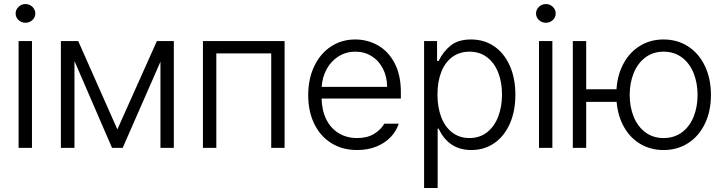

<svg xmlns="http://www.w3.org/2000/svg" viewBox="-20 -734 3603 953"><path d="M72.3 -530.3H138.7V0H72.3ZM57.6 -667Q57.6 -686 72 -700Q86.4 -713.9 106.4 -713.9Q126.5 -713.9 140.9 -700Q155.3 -686 155.3 -667Q155.3 -647.9 140.9 -634.5Q126.5 -621.1 106.4 -621.1Q86.4 -621.1 72 -634.5Q57.6 -647.9 57.6 -667Z M758.8 -530.3H842.8V0H776.4V-427.7L588.9 0H536.1L349.6 -431.2V0H282.2V-530.3H368.2L562.5 -91.8Z M987.3 -530.3H1392.6V0H1326.2V-468.8H1053.7V0H987.3Z M1509.8 -261.7Q1509.8 -341.3 1539.3 -404.3Q1568.8 -467.3 1622.1 -502.7Q1675.3 -538.1 1743.2 -538.1Q1803.2 -538.1 1855 -509.3Q1906.7 -480.5 1938.2 -421.4Q1969.7 -362.3 1969.7 -276.4V-245.1H1576.2Q1577.6 -185.5 1599.6 -141.4Q1621.6 -97.2 1661.1 -73Q1700.7 -48.8 1752.9 -48.8Q1803.2 -48.8 1837.2 -69.8Q1871.1 -90.8 1887.7 -120.1H1959Q1947.3 -83 1918.7 -53.2Q1890.1 -23.4 1847.7 -6.3Q1805.2 10.7 1752.9 10.7Q1679.2 10.7 1624.3 -23.7Q1569.3 -58.1 1539.6 -119.9Q1509.8 -181.6 1509.8 -261.7ZM1901.4 -302.7Q1901.4 -352.1 1881.3 -392.1Q1861.3 -432.1 1825.4 -454.8Q1789.6 -477.5 1744.1 -477.5Q1697.3 -477.5 1660.2 -454.1Q1623 -430.7 1601.3 -390.6Q1579.6 -350.6 1576.7 -302.7Z M2085 -530.3H2149.4V-431.6H2157.2Q2178.7 -476.6 2216.1 -507.3Q2253.4 -538.1 2318.4 -538.1Q2383.3 -538.1 2433.1 -503.9Q2482.9 -469.7 2510.5 -407.5Q2538.1 -345.2 2538.1 -263.7Q2538.1 -182.1 2510.5 -119.9Q2482.9 -57.6 2433.3 -23.4Q2383.8 10.7 2319.3 10.7Q2207 10.7 2157.2 -95.7H2152.3V199.2H2085ZM2310.5 -48.8Q2360.8 -48.8 2397.2 -77.1Q2433.6 -105.5 2452.6 -154.5Q2471.7 -203.6 2471.7 -264.6Q2471.7 -325.7 2452.9 -373.8Q2434.1 -421.9 2397.7 -449.7Q2361.3 -477.5 2310.5 -477.5Q2260.3 -477.5 2224.4 -450.7Q2188.5 -423.8 2169.9 -375.7Q2151.4 -327.6 2151.4 -264.6Q2151.4 -201.2 2170.2 -152.3Q2189 -103.5 2224.9 -76.2Q2260.7 -48.8 2310.5 -48.8Z M2655.3 -530.3H2721.7V0H2655.3ZM2640.6 -667Q2640.6 -686 2655 -700Q2669.4 -713.9 2689.5 -713.9Q2709.5 -713.9 2723.9 -700Q2738.3 -686 2738.3 -667Q2738.3 -647.9 2723.9 -634.5Q2709.5 -621.1 2689.5 -621.1Q2669.4 -621.1 2655 -634.5Q2640.6 -647.9 2640.6 -667Z M2889.6 -291H3040Q3044.9 -364.3 3075.7 -420.2Q3106.4 -476.1 3157.7 -507.1Q3209 -538.1 3273.4 -538.1Q3342.3 -538.1 3395.8 -503.4Q3449.2 -468.8 3479 -406Q3508.8 -343.3 3508.8 -262.7Q3508.8 -182.6 3479 -120.4Q3449.2 -58.1 3395.8 -23.7Q3342.3 10.7 3273.4 10.7Q3210 10.7 3159.2 -19Q3108.4 -48.8 3077.6 -103Q3046.9 -157.2 3040.5 -228.5H2889.6V0H2823.2V-530.3H2889.6ZM3442.4 -262.7Q3442.4 -321.8 3422.9 -370.8Q3403.3 -419.9 3365 -448.7Q3326.7 -477.5 3273.4 -477.5Q3221.2 -477.5 3183.1 -448.7Q3145 -419.9 3125.2 -370.8Q3105.5 -321.8 3105.5 -262.7Q3105.5 -203.6 3125.2 -154.8Q3145 -106 3183.1 -77.4Q3221.2 -48.8 3273.4 -48.8Q3326.7 -48.8 3365 -77.4Q3403.3 -106 3422.9 -154.8Q3442.4 -203.6 3442.4 -262.7Z"/></svg>

Font: Pretendard Light
Style: Regular
Weight: 300
Designer: Base glyphs from Inter by Rasmus Andersson; Hangeul glyphs from Noto Sans CJK(Source Han Sans) by Jang Soo-young and Kan
Foundry: Kil Hyung-jin
Version: Version 1.309